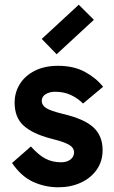

<svg xmlns="http://www.w3.org/2000/svg" viewBox="-20 -781 485 814"><path d="M227 13Q171 13 120.5 -10Q70 -33 31 -90L111 -160Q143 -124 172.5 -108.5Q202 -93 239 -93Q264 -93 279 -105Q294 -117 294 -135Q294 -147 286 -156.5Q278 -166 256.5 -175Q235 -184 194 -194Q118 -214 80 -248.5Q42 -283 42 -346Q42 -389 64 -424.5Q86 -460 127.5 -481Q169 -502 226 -502Q293 -502 340.5 -476Q388 -450 417 -413L332 -342Q313 -362 283 -377Q253 -392 213 -392Q191 -392 174 -382Q157 -372 157 -353Q157 -335 175.5 -323Q194 -311 247 -298Q337 -277 376 -241Q415 -205 415 -145Q415 -97 390 -61.5Q365 -26 322.5 -6.5Q280 13 227 13ZM220 -551 157 -616 314 -761 378 -697Z"/></svg>

Font: Gabarito SemiBold
Style: Regular
Weight: 600
Designer: Leandro Assis / Alvaro Franca / Felipe Casaprima
Foundry: Naipe Foundry
Version: Version 1.000